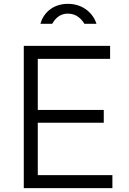

<svg xmlns="http://www.w3.org/2000/svg" viewBox="-20 -981 670 1001"><path d="M566 0V-68H177V-341H521V-408H177V-674H554V-742H104V0ZM483 -857C468 -906 418 -961 334 -961C254 -961 205 -911 191 -857H252C264 -876 285 -910 334 -910C380 -910 406 -880 420 -857Z"/></svg>

Font: Cheyenne Sans Light
Style: Regular
Weight: 300
Designer: The Public Sans project authors (U.S. Web Design System), Libre Franklin designed by Pablo Impallari and Rodrigo Fuenzal
Foundry: The Cheyenne Sans Project Authors
Version: Version 2.007